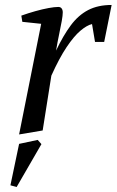

<svg xmlns="http://www.w3.org/2000/svg" viewBox="-20 -533 470 774"><path d="M57 9 146 -437 70 -445 66 -470Q94 -480 122.5 -488Q151 -496 175.5 -500.5Q200 -505 215 -505Q224 -505 228.5 -499Q233 -493 233 -483Q233 -471 229 -448.5Q225 -426 218.5 -395.5Q212 -365 206 -329Q235 -390 265.5 -431Q296 -472 335.5 -492.5Q375 -513 430 -513L400 -364H363L351 -436Q330 -431 304 -409Q278 -387 248.5 -343Q219 -299 187 -228L152 -7ZM47 221 22 214 57 47 132 31 147 48Z"/></svg>

Font: Manuale
Style: Italic
Weight: 400
Italic angle: -11°
Designer: Eduardo Tunni / Pablo Cosgaya
Foundry: Eduardo Tunni / Pablo Cosgaya
Version: Version 1.002